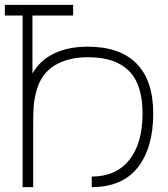

<svg xmlns="http://www.w3.org/2000/svg" viewBox="-20 -770 692 790"><path d="M610.5 -303Q610.5 -162 546.5 -80.5Q482.5 0 357.5 0V-43.5Q456.5 -43.5 511.5 -111Q566.5 -179.5 566.5 -303Q566.5 -422 510.8 -478.2Q455 -534.5 342.5 -534.5Q259.5 -534.5 204.2 -500.5Q149 -466.5 130 -396Q120.5 -362.5 118.5 -331Q117.5 -315 117 -294.8Q116.5 -274.5 116.5 -249V0H73V-706H0V-750H281V-706H113.5V-467.5Q145 -523 203.8 -550.5Q262.5 -578 340.5 -578Q473 -578 541.8 -508.5Q610.5 -439 610.5 -303Z"/></svg>

Font: Russisch Sans ExtraLight
Style: Regular
Weight: 200
Width: 4
Designer: Michael Sharanda (font) & Cristiano Sobral (main changes)
Foundry: Michael Sharanda
Version: Version 2.00;September 8, 2020;FontCreator 13.0.0.2681 64-bi